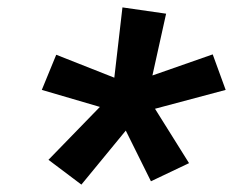

<svg xmlns="http://www.w3.org/2000/svg" viewBox="-20 -791 640 519"><path d="M200 -292 111 -359 250 -502 93 -548 132 -643 289 -581 311 -771 429 -754 392 -587 555 -644 590 -548 399 -497 491 -350 388 -301 320 -438Z"/></svg>

Font: Iosevka Etoile Oblique
Style: Bold
Weight: 700
Italic angle: -9°
Designer: Belleve Invis
Foundry: Belleve Invis
Version: Version 15.5.2; ttfautohint (v1.8.4)